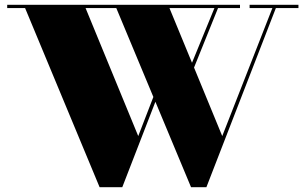

<svg xmlns="http://www.w3.org/2000/svg" viewBox="-20 -770 1272 800"><path d="M980 -736.5V-750H10V-736.5H84.5L395 10H489.5L627.5 -346L776 10H840L1129.5 -736.5H1223.5V-750H1020V-736.5H1115L906 -203L788.5 -488.5L888.5 -736.5ZM556 -203 336.5 -736.5H464.5L619 -366ZM686 -736.5H873.5L780 -508.5Z"/></svg>

Font: Bodoni* 16pt Fatface
Style: Regular
Weight: 900
Version: Version 2.3